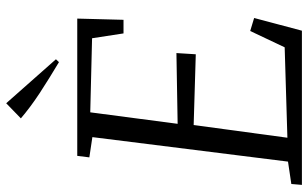

<svg xmlns="http://www.w3.org/2000/svg" viewBox="-212 -806 1018 635"><g transform="rotate(-90 297.5 -489.0)"><path d="M3 0 6 -35 80 -46 161 -693 94 -703 99 -743H553L549 -590H504L488 -694L243 -700L205 -411L439 -415L435 -351L201 -358L159 -48L458 -57L512 -171L555 -158L513 0ZM409 -803.5Q382.5 -819.5 356.5 -835.5Q330.5 -851.5 306.2 -867.5Q282 -883.5 261 -899.2Q240 -915 223 -929.5L273 -978L418.5 -813.5Z"/></g></svg>

Font: Merriweather 7pt Light
Style: Italic
Weight: 300
Italic angle: -7.8°
Designer: Eben Sorkin
Foundry: Eben Sorkin
Version: Version 2.200;gftools[0.9.31]